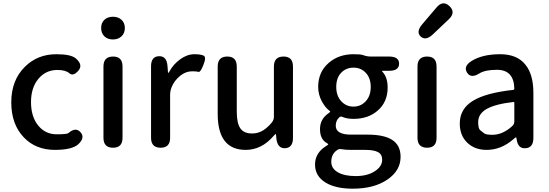

<svg xmlns="http://www.w3.org/2000/svg" viewBox="-20 -891 3313 1158"><path d="M311 13Q196 13 124 -62Q48 -141 48 -274Q48 -407 130 -488Q206 -564 320 -564Q409 -564 438 -538Q483 -499 452 -464Q421 -429 398.5 -449Q376 -469 326 -469Q256 -469 211.5 -415.5Q167 -362 167 -275Q167 -188 210 -134.5Q253 -81 322 -81Q383 -81 392 -88Q437 -127 466 -93Q495 -60 451 -20Q413 13 311 13Z M662 0Q604 0 604 -60V-490Q604 -550 662 -550Q719 -550 719 -490V-60Q719 0 662 0ZM661 -653Q629 -653 609.5 -672Q590 -691 590 -722Q590 -753 609.5 -771.5Q629 -790 661 -790Q693 -790 713 -771.5Q733 -753 733 -722Q733 -691 713 -672Q693 -653 661 -653Z M949 0Q891 0 891 -60V-491Q891 -550 938 -552Q985 -554 990 -495L993 -457Q994 -451 995.5 -451Q997 -451 1003 -462Q1026 -504 1067.5 -534Q1109 -564 1153 -564Q1190 -564 1208 -555.5Q1226 -547 1207 -500Q1189 -454 1177.5 -457.5Q1166 -461 1139 -461Q1101 -461 1068 -435Q1030 -404 1015 -365Q1006 -343 1006 -319V-60Q1006 0 949 0Z M1462 13Q1293 13 1293 -204V-490Q1293 -550 1351 -550Q1408 -550 1408 -490V-218Q1408 -148 1429.5 -117Q1451 -86 1500 -86Q1538 -86 1567.5 -105Q1597 -124 1620 -153Q1632 -168 1632 -187V-490Q1632 -550 1690 -550Q1747 -550 1747 -490V-59Q1747 0 1700 3Q1654 5 1647 -54L1645 -76Q1644 -83 1642.5 -83Q1641 -83 1630 -71Q1558 13 1462 13Z M2108 247Q2005 247 1945 211Q1880 172 1880 101.5Q1880 31 1948 -11Q1960 -18 1960 -20.5Q1960 -23 1948 -30Q1910 -53 1910 -112.5Q1910 -172 1960 -207Q1972 -216 1972 -218Q1972 -220 1960 -229Q1941 -244 1921 -280Q1899 -321 1899 -367Q1899 -457 1963 -512Q2023 -564 2112 -564Q2155 -564 2169 -559Q2192 -550 2216 -550H2327Q2387 -550 2387 -507Q2387 -464 2327 -464H2287Q2282 -464 2285 -460Q2318 -426 2318 -363Q2318 -276 2258 -224Q2201 -174 2112 -174Q2072 -174 2045 -186Q2035 -191 2026 -183Q2005 -164 2005 -133Q2005 -79 2097 -79H2198Q2297 -79 2346.5 -46.5Q2396 -14 2396 55Q2396 137 2318 191Q2237 247 2108 247ZM2285 73Q2285 40 2260 26.5Q2235 13 2182 13H2099Q2062 13 2041 9Q2025 5 2012 15Q1978 39 1978 85Q1978 125 2017.5 148Q2057 171 2126 171Q2195 171 2240 142Q2285 113 2285 73ZM2038 -280.5Q2068 -248 2112 -248Q2156 -248 2186 -280.5Q2216 -313 2216 -366.5Q2216 -420 2186.5 -451.5Q2157 -483 2112 -483Q2067 -483 2037.5 -452Q2008 -421 2008 -367Q2008 -313 2038 -280.5Z M2556 0Q2498 0 2498 -60V-490Q2498 -550 2556 -550Q2613 -550 2613 -490V-60Q2613 0 2556 0ZM2590 -683Q2547 -643 2517 -671Q2488 -699 2526 -744L2612 -845Q2651 -892 2691 -854Q2731 -816 2686 -774Z M2915 13Q2843 13 2798 -30.5Q2753 -74 2753 -146Q2753 -234 2831.5 -282.5Q2910 -331 3076 -349Q3082 -350 3082 -356Q3080 -470 2977 -470Q2906 -470 2871 -448Q2820 -416 2797 -453Q2773 -491 2824 -523Q2889 -564 2997 -564Q3098 -564 3148 -502Q3197 -443 3197 -331V-59Q3197 0 3150 3Q3104 7 3096 -51L3095 -56Q3094 -63 3092 -63Q3090 -63 3076 -51Q3002 13 2915 13ZM2950 -78Q3012 -78 3070 -131Q3082 -142 3082 -159V-272Q3082 -277 3077 -276Q2964 -263 2912 -232Q2864 -203 2864 -154Q2864 -115 2876.5 -105.5Q2889 -96 2900 -87Q2911 -78 2950 -78Z"/></svg>

Font: Resource Han Rounded KR Medium
Style: Regular
Weight: 500
Designer: Cyano Hao (round all glyphs); Ryoko NISHIZUKA 西塚涼子 (kana, bopomofo & ideographs); Paul D. Hunt (Latin, Greek & Cyrillic)
Foundry: Cyano Hao
Version: 0.990